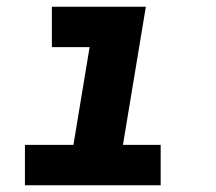

<svg xmlns="http://www.w3.org/2000/svg" viewBox="-20 -550 640 570"><path d="M54 0V-120H198L246 -410H134V-530H413L345 -120H457V0Z"/></svg>

Font: Iosevka Slab HvExObl
Style: Regular
Weight: 900
Width: 7
Italic angle: -9°
Monospace: yes
Designer: Belleve Invis
Foundry: Belleve Invis
Version: Version 11.1.1; ttfautohint (v1.8.3)